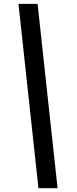

<svg xmlns="http://www.w3.org/2000/svg" viewBox="-20 -860 399 1000"><path d="M180.2 120.1 76.2 -839.8H175.8L279.8 120.1Z"/></svg>

Font: Cooper Hewitt
Style: Medium Italic
Weight: 708
Designer: Village Type and Design LLC
Foundry: Cooper Hewitt Smithsonian Design Museum
Version: 1.000